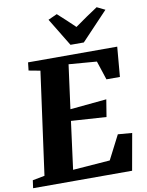

<svg xmlns="http://www.w3.org/2000/svg" viewBox="-117 -1070 878 1143"><g transform="rotate(-10 322.5 -498.0)"><path d="M-11.5 0 -5 -47 68 -61 153 -681.5 83.5 -694.5 89 -743H628L612.5 -562.5H531L493.5 -676.5L324.5 -690L289 -424.5L509.5 -445.5L492.5 -341.5L280 -355.5L242 -66.5L466.5 -83.5L541 -228.5L626.5 -221.5L587 0ZM356 -802 253 -971.5 307 -996Q333 -972.5 359 -948.5Q385 -924.5 409.5 -900.5Q443.5 -925.5 478.5 -949Q513.5 -972.5 548 -995.5L597 -971.5L436.5 -802Z"/></g></svg>

Font: Merriweather 36pt Black
Style: Italic
Weight: 900
Italic angle: -7.8°
Version: Version 2.101